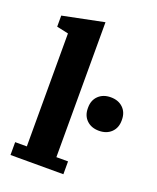

<svg xmlns="http://www.w3.org/2000/svg" viewBox="-141 -844 758 928"><g transform="rotate(20 237.5 -380.0)"><path d="M27 -66H87V-647L27 -660V-717L239 -760V-66H299V0H27ZM388 -256Q349 -256 325 -279Q301 -302 301 -340V-344Q301 -382 325 -405Q349 -428 388 -428Q427 -428 451 -405Q475 -382 475 -344V-340Q475 -302 451 -279Q427 -256 388 -256Z"/></g></svg>

Font: IBM Plex Serif
Style: Bold
Weight: 700
Designer: Mike Abbink, Paul van der Laan, Pieter van Rosmalen
Foundry: Bold Monday
Version: Version 2.008